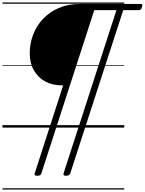

<svg xmlns="http://www.w3.org/2000/svg" viewBox="-20 -1030 1169 1550"><path d="M281 389Q253 389 260 370L490 -341H476Q403 -341 345 -372.5Q287 -404 253.5 -462.5Q220 -521 220 -601Q220 -677 247 -748.5Q274 -820 326 -876Q378 -932 453 -965Q528 -998 623 -998H1117Q1126 -998 1128.5 -992.5Q1131 -987 1126 -974Q1123 -959 1116.5 -953.5Q1110 -948 1102 -948H975L547 370Q541 389 513 389Q487 389 493 370L920 -948H741L314 370Q308 389 281 389ZM0 490H983V500H0ZM0 -20H983V0H0ZM0 -505H983V-500H0ZM0 -1010H983V-1000H0Z"/></svg>

Font: Playwrite AU VIC Guides
Style: Regular
Weight: 400
Designer: Veronika Burian, José Scaglione
Foundry: TypeTogether
Version: Version 1.003